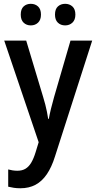

<svg xmlns="http://www.w3.org/2000/svg" viewBox="-20 -756 510 1016"><path d="M2.4 -541H118.7L208.5 -242.2Q214.8 -222.2 219.7 -202.6Q224.6 -183.1 228.5 -164.1Q232.4 -145 234.9 -127H238.3Q242.7 -151.4 249.8 -180.7Q256.8 -210 266.1 -242.2L353 -541H467.8L271 71.8Q253.4 128.4 227.8 166Q202.1 203.6 167.7 221.9Q133.3 240.2 87.9 240.2Q68.8 240.2 53 237.8Q37.1 235.4 23.4 231.9V140.6Q33.7 143.6 46.4 145.5Q59.1 147.5 72.3 147.5Q97.2 147.5 114.7 137Q132.3 126.5 145.3 104.7Q158.2 83 168.5 49.3L184.6 -3.4ZM89.8 -678.7Q89.8 -708 105 -721.9Q120.1 -735.8 143.1 -735.8Q166 -735.8 181.4 -721.7Q196.8 -707.5 196.8 -678.7Q196.8 -650.9 181.4 -636.2Q166 -621.6 143.1 -621.6Q120.1 -621.6 105 -636Q89.8 -650.4 89.8 -678.7ZM271 -678.7Q271 -708 286.4 -721.9Q301.8 -735.8 324.7 -735.8Q347.7 -735.8 363.3 -721.7Q378.9 -707.5 378.9 -678.7Q378.9 -650.9 363.3 -636.2Q347.7 -621.6 324.7 -621.6Q301.3 -621.6 286.1 -636.2Q271 -650.9 271 -678.7Z"/></svg>

Font: Open Sans SemiCondensed SemiBold
Style: Regular
Weight: 600
Width: 4
Designer: Monotype Design Team
Foundry: Monotype Imaging Inc.
Version: Version 3.000